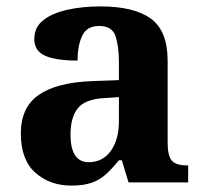

<svg xmlns="http://www.w3.org/2000/svg" viewBox="-20 -569 639 599"><path d="M202 10Q136 10 90.5 -30Q45 -70 45 -153Q45 -234 101 -273Q157 -312 269 -316L351 -319V-374Q351 -424 340.5 -456Q330 -488 289 -488Q251 -488 236.5 -457.5Q222 -427 222 -380Q155 -380 121 -395Q87 -410 87 -447Q87 -484 115 -506Q143 -528 190 -538.5Q237 -549 293 -549Q398 -549 450.5 -511Q503 -473 503 -379V-124Q503 -83 516 -68Q529 -53 563 -53H567V0H381L360 -69H351Q329 -42 309.5 -24.5Q290 -7 265 1.5Q240 10 202 10ZM257 -63Q300 -63 325.5 -98Q351 -133 351 -191V-266L306 -263Q246 -260 223 -231.5Q200 -203 200 -149Q200 -63 257 -63Z"/></svg>

Font: Noto Serif Bengali
Style: Bold
Weight: 700
Designer: Juan Bruce, Universal Thirst, Indian Type Foundry and the Monotype Design Team.
Foundry: Monotype Imaging Inc.
Version: Version 2.003; ttfautohint (v1.8.4.7-5d5b)